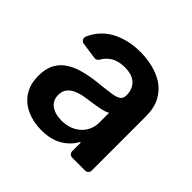

<svg xmlns="http://www.w3.org/2000/svg" viewBox="-143 -702 862 862"><g transform="rotate(45 287.5 -271.0)"><path d="M129.6 -7.8Q88.1 -26.6 64.3 -62.9Q40.5 -99.4 40.5 -153.1Q40.5 -199.2 57.5 -229.4Q74.6 -259.9 104 -277.7Q133.9 -296.2 170.5 -305Q207.7 -314.6 247.5 -318.9Q291.2 -323.2 325.3 -328.1Q354.8 -331.7 368.6 -340.9Q382.5 -349.4 382.5 -367.9V-370Q382.5 -410.2 358.7 -432.2Q334.5 -454.2 290.1 -454.2Q242.5 -454.2 215.2 -433.6Q195 -418.7 183.9 -398.1Q180.8 -392.4 174.9 -389.4Q169 -386.4 162.6 -387.1L83.1 -398.4Q75.3 -399.5 70.1 -405.5Q65 -411.6 65 -419Q65 -422.6 66.8 -427.2Q81.7 -461.6 105.1 -485.4Q138.5 -519.2 185 -535.5Q231.9 -552.6 289.4 -552.6Q327.8 -552.6 367.9 -543.3Q405.9 -534.4 439.3 -513.1Q471.6 -491.5 491.1 -455.6Q511 -419 511 -365.1V-20.6Q511 -12.1 504.8 -6Q498.6 0 490.1 0H408Q399.5 0 393.5 -6Q387.4 -12.1 387.4 -20.6V-74.9H383.2Q371.8 -52.6 350.1 -32.7Q328.5 -12.8 297.2 -0.7Q265.3 11 223 11Q171.5 11 129.6 -7.8ZM190.3 -101.6Q215.9 -83.5 256.4 -83.5Q294.4 -83.5 323.5 -99.1Q351.9 -114.7 367.2 -139.9Q382.8 -165.8 382.8 -195.7V-259.9Q376.1 -254.6 362.2 -250.7Q348 -246.4 330.3 -243.3L295.1 -237.6L264.9 -233.3Q235.8 -229.4 213.4 -220.5Q190 -211.3 177.6 -195.7Q164.4 -180.4 164.4 -155.2Q164.4 -119.7 190.3 -101.6Z"/></g></svg>

Font: DeltaSans SemiBold
Style: Regular
Weight: 600
Designer: Rasmus Andersson
Foundry: rsms
Version: Version 3.012